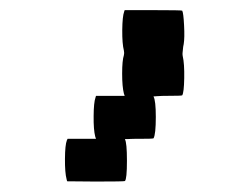

<svg xmlns="http://www.w3.org/2000/svg" viewBox="-20 -153 456 373"><path d="M221.2 -130.4 222.2 -133.3H277.8Q333 -133.3 334 -132.3Q336.4 -127.9 337.6 -103.8Q338.9 -79.6 336.9 -67.4Q336.4 -65.9 335.9 -62.3Q335.4 -58.6 335.4 -57.6Q334 -48.3 335 -43.9Q338.4 -29.3 337.9 -1.2Q337.4 26.9 334 32.2Q333 33.2 305.2 33.2Q302.2 33.2 299.1 33.2Q295.9 33.2 293.2 33.4Q290.5 33.7 288.1 33.7Q285.6 33.7 283.9 33.9Q282.2 34.2 280.8 34.2Q279.3 34.2 278.8 34.2L278.3 34.7Q282.7 42.5 282.7 74.2Q282.7 107.9 278.3 115.7Q277.3 116.7 250 116.7Q245.6 116.7 241.5 116.7Q237.3 116.7 233.9 116.9Q230.5 117.2 227.8 117.2Q225.1 117.2 223.6 117.2L222.7 117.7Q226.6 124 226.6 159.4Q226.6 194.8 222.7 198.7Q221.7 199.7 166 199.7L110.4 199.2L109.4 195.3Q106 182.6 106.2 155.5Q106.4 128.4 109.9 119.6L111.3 116.7H138.7H166.5L165 112.3Q161.6 99.1 161.9 72.5Q162.1 45.9 165.5 36.6L166.5 33.2H194.3H222.2L220.7 28.8Q217.3 15.6 217.3 -10Q217.3 -35.6 220.7 -45.9Q221.7 -49.8 220.7 -54.7Q217.3 -67.9 217.5 -94.5Q217.8 -121.1 221.2 -130.4Z"/></svg>

Font: VT323
Style: Regular
Weight: 400
Monospace: yes
Version: Version 001.002